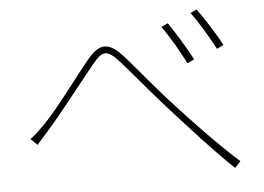

<svg xmlns="http://www.w3.org/2000/svg" viewBox="-49 -772 1098 799"><g transform="rotate(-5 500.0 -372.5)"><path d="M64 -231 91 -204C104 -220 127 -244 145 -265C204 -332 297 -453 351 -519C391 -567 410 -577 460 -522C506 -472 584 -375 652 -301C725 -220 822 -112 902 -37L926 -63C841 -138 728 -258 671 -321C602 -394 528 -489 476 -545C417 -609 378 -596 331 -539C274 -470 184 -345 124 -285C101 -262 84 -245 64 -231ZM675 -661 647 -648C677 -608 722 -530 742 -488L771 -502C746 -552 697 -629 675 -661ZM799 -708 773 -695C803 -656 848 -579 870 -537L898 -551C873 -599 822 -678 799 -708Z"/></g></svg>

Font: Harano Aji Gothic ExtraLight
Style: Regular
Weight: 250
Foundry: Masamichi Hosoda
Version: HaranoAjiGothic-ExtraLight version 20230610;ttx 4.39.4